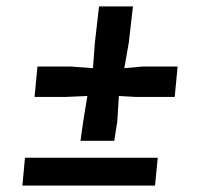

<svg xmlns="http://www.w3.org/2000/svg" viewBox="-20 -580 650 600"><path d="M231.5 -140 240 -200 253 -280 183.5 -277H88L97 -372H202L270.5 -367L276.5 -447L289.5 -560H395.5L382.5 -447L368.5 -367L424.5 -372H535L526 -277H406L351.5 -280L346.5 -200L337 -140ZM50 0 58 -87H473L464.5 0Z"/></svg>

Font: Merriweather Light 18pt Black
Style: Italic
Weight: 900
Italic angle: -7.8°
Version: Version 2.101